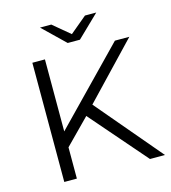

<svg xmlns="http://www.w3.org/2000/svg" viewBox="-118 -906 891 1002"><g transform="rotate(-15 327.0 -405.5)"><path d="M305 -303 173 -169V0H105V-644H173V-255L551 -644H629L351 -352L649 0H568ZM495 -811 376 -696H310L191 -811H252L343 -735L434 -811Z"/></g></svg>

Font: Montserrat Ace
Style: Regular
Weight: 400
Designer: Julieta Ulanovsky
Foundry: Julieta Ulanovsky
Version: Version 1